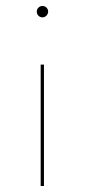

<svg xmlns="http://www.w3.org/2000/svg" viewBox="-20 -622 283 642"><path d="M103 -583Q103 -591 108.5 -596.5Q114 -602 122 -602Q130 -602 135.5 -596.5Q141 -591 141 -583Q141 -576 135.5 -570Q130 -564 122 -564Q114 -564 108.5 -569.5Q103 -575 103 -583ZM116 -406H127V0H116Z"/></svg>

Font: Ysabeau Infant Hairline
Style: Regular
Weight: 100
Designer: Christian Thalmann (Catharsis Fonts)
Version: Version 0.003